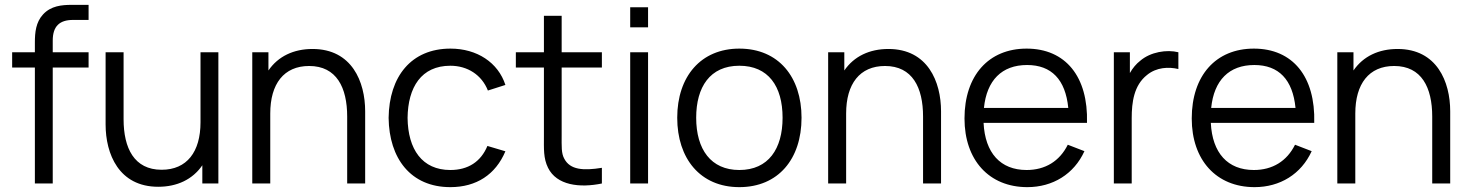

<svg xmlns="http://www.w3.org/2000/svg" viewBox="-20 -755 6047 790"><path d="M197 0V-477H344.5V-540H197V-588C197 -646.5 224.5 -673 280.5 -673H344.5V-735H275.5C234 -735 189.5 -731 157 -695.5C127.5 -663.5 123.5 -621.5 123.5 -580V-540H30V-477H123.5V0Z M631 13.5C708.5 13.5 772.5 -16.5 812.5 -75V0H878.5V-540H805V-252C805 -130 749 -56.5 645 -56.5C532 -56.5 488.5 -145.5 488.5 -264.5V-540H414.5V-243C414.5 -121.5 469 13.5 631 13.5Z M1092 0V-288C1092 -410 1148 -483.5 1252 -483.5C1365 -483.5 1408.5 -394.5 1408.5 -275.5V0H1482.5V-297C1482.5 -418.5 1428 -553.5 1266 -553.5C1188.5 -553.5 1124.5 -523.5 1084.5 -465V-540H1018V0Z M1833 15C1940 15 2019 -36.5 2059.5 -132.5L1985.5 -154.5C1958.5 -89.5 1906 -55.5 1833 -55.5C1717 -55.5 1658.5 -140.5 1657 -270C1658.5 -396 1713.5 -484.5 1833 -484.5C1903.5 -484.5 1962 -447 1987.5 -382.5L2059.5 -405.5C2029.5 -498 1942.5 -555 1833.5 -555C1672 -555 1581 -440 1579 -270C1581 -103.5 1669.5 15 1833 15Z M2456.5 -64.5C2379 -52 2326 -56.5 2302 -101.5C2289 -124.5 2291 -153 2291 -198.5V-477H2456.5V-540H2291V-690H2218V-540H2102.5V-477H2218V-195.5C2218 -142.5 2215.5 -104 2235 -64.5C2270.5 7.5 2365 19 2456.5 0Z M2646.5 -642.5V-725H2573V-642.5ZM2646.5 0V-540H2573V0Z M3022 15C3182 15 3278 -100.5 3278 -270.5C3278 -437.5 3184 -555 3022 -555C2864 -555 2766.5 -440.5 2766.5 -270.5C2766.5 -103 2861 15 3022 15ZM3022 -55.5C2905 -55.5 2844.5 -140.5 2844.5 -270.5C2844.5 -396.5 2901 -484.5 3022 -484.5C3141 -484.5 3200 -400.5 3200 -270.5C3200 -143 3142 -55.5 3022 -55.5Z M3461.5 0V-288C3461.5 -410 3517.5 -483.5 3621.5 -483.5C3734.5 -483.5 3778 -394.5 3778 -275.5V0H3852V-297C3852 -418.5 3797.5 -553.5 3635.5 -553.5C3558 -553.5 3494 -523.5 3454 -465V-540H3387.5V0Z M4207 15C4311.5 15 4399 -38.5 4442 -133L4373.5 -159.5C4340 -92 4281 -55.5 4204 -55.5C4096.5 -55.5 4033 -125.5 4027 -249.5H4452.5C4458 -440 4364 -555 4204 -555C4048 -555 3948.5 -444.5 3948.5 -267.5C3948.5 -96.5 4049.5 15 4207 15ZM4206 -487.5C4306.5 -487.5 4364 -427.5 4375.5 -311H4028.5C4040 -424.5 4102 -487.5 4206 -487.5Z M4636.5 0V-269.5C4636.5 -334 4645.5 -404 4699.5 -446.5C4738.5 -478.5 4788.5 -480.5 4828.5 -471V-540C4781 -552 4713.5 -541.5 4671 -504.5C4655.5 -492.5 4640.5 -475 4629 -454.5V-540H4563V0Z M5142 15C5246.5 15 5334 -38.5 5377 -133L5308.5 -159.5C5275 -92 5216 -55.5 5139 -55.5C5031.5 -55.5 4968 -125.5 4962 -249.5H5387.5C5393 -440 5299 -555 5139 -555C4983 -555 4883.5 -444.5 4883.5 -267.5C4883.5 -96.5 4984.5 15 5142 15ZM5141 -487.5C5241.5 -487.5 5299 -427.5 5310.5 -311H4963.5C4975 -424.5 5037 -487.5 5141 -487.5Z M5556.5 0V-288C5556.5 -410 5612.5 -483.5 5716.5 -483.5C5829.5 -483.5 5873 -394.5 5873 -275.5V0H5947V-297C5947 -418.5 5892.5 -553.5 5730.5 -553.5C5653 -553.5 5589 -523.5 5549 -465V-540H5482.5V0Z"/></svg>

Font: Manrope
Style: Regular
Weight: 400
Designer: Mikhail Sharanda
Foundry: Mikhail Sharanda
Version: Version 4.505